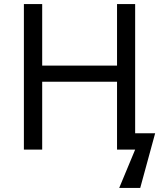

<svg xmlns="http://www.w3.org/2000/svg" viewBox="-20 -734 796 942"><path d="M643.1 -713.9H554.2V-412.1H187V-713.9H97.2V0H187V-333H554.2V0H643.1L564.9 188H668L741.2 -80.1H643.1Z"/></svg>

Font: Noto Reveo Sans
Style: Regular
Weight: 400
Designer: Monotype Design team
Foundry: Monotype Imaging Inc.
Version: Version 1.04